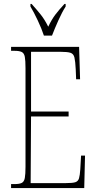

<svg xmlns="http://www.w3.org/2000/svg" viewBox="-20 -951 489 971"><path d="M36 0V-20H53Q78 -20 90 -26Q102 -32 105.5 -51Q109 -70 109 -108V-606Q109 -645 105.5 -663.5Q102 -682 90 -688Q78 -694 53 -694H36V-714H380L385 -550H365L363 -600Q361 -641 356.5 -660Q352 -679 336.5 -684Q321 -689 287 -689H137V-387H327V-362H137L135 -25H314Q347 -25 361 -29.5Q375 -34 379.5 -49Q384 -64 386 -94L390 -164H410L406 0ZM202 -771Q191 -805 171 -847.5Q151 -890 134 -918V-931H140Q167 -901 186.5 -876.5Q206 -852 224 -816Q241 -852 259.5 -876.5Q278 -901 306 -931H312V-918Q294 -890 275 -847.5Q256 -805 243 -771Z"/></svg>

Font: Noto Serif Myanmar ExtraCondensed Thin
Style: Regular
Weight: 100
Width: 2
Designer: Ben Mitchell and the Monotype Design Team
Foundry: Monotype Imaging Inc.
Version: Version 2.106; ttfautohint (v1.8.4.7-5d5b)